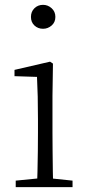

<svg xmlns="http://www.w3.org/2000/svg" viewBox="-20 -774 365 794"><path d="M45 0V-27L156 -38H175L280 -27V0ZM133 0Q134 -24 135 -64.5Q136 -105 136.5 -149Q137 -193 137 -226V-281Q137 -332 136 -375Q135 -418 133 -456L40 -459V-485L187 -519L199 -511L197 -377V-226Q197 -193 197.5 -149Q198 -105 198.5 -64.5Q199 -24 200 0ZM158 -655Q137 -655 122.5 -668.5Q108 -682 108 -704Q108 -726 122.5 -740Q137 -754 158 -754Q178 -754 193.5 -740Q209 -726 209 -704Q209 -682 193.5 -668.5Q178 -655 158 -655Z"/></svg>

Font: Noto Serif KR
Style: Regular
Weight: 200
Designer: Ryoko NISHIZUKA 西塚涼子 (kana & ideographs); Frank Grießhammer (Latin, Greek & Cyrillic); Wenlong ZHANG 张文龙 (bopomofo); San
Foundry: Adobe
Version: Version 2.001;hotconv 1.1.0;makeotfexe 2.6.0